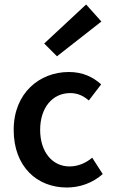

<svg xmlns="http://www.w3.org/2000/svg" viewBox="-20 -824 502 856"><path d="M41 -245C41 -82 144 12 278 12C334 12 392 -7 438 -48L391 -121C364 -98 329 -82 290 -82C213 -82 159 -147 159 -245C159 -344 214 -409 293 -409C325 -409 350 -398 376 -376L431 -448C395 -480 350 -503 287 -503C156 -503 41 -409 41 -245ZM177 -630 234 -573 432 -728 364 -804Z"/></svg>

Font: DAIFUKU Sans Semibold
Style: Regular
Weight: 600
Designer: Original font ‘Source Sans 3’ : Paul D. Hunt
Foundry: Daifuku
Version: Version 1.000